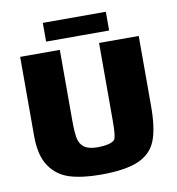

<svg xmlns="http://www.w3.org/2000/svg" viewBox="-80 -774 789 858"><g transform="rotate(-10 314.0 -345.5)"><path d="M583 -570V-251Q583 -152 561.5 -96.5Q540 -41 481 -15Q422 11 309 11Q226 11 169 -6.5Q112 -24 78.5 -73Q45 -122 45 -211V-570H225V-249Q225 -196 230.5 -168.5Q236 -141 256 -126.5Q276 -112 317 -112Q342 -112 364 -117Q386 -122 394 -132Q403 -144 403 -219V-570ZM171 -702H457V-617H171Z"/></g></svg>

Font: Lalezar
Style: Regular
Weight: 400
Designer: Borna Izadpanah
Foundry: Borna Izadpanah
Version: Version 1.003